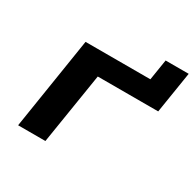

<svg xmlns="http://www.w3.org/2000/svg" viewBox="-138 -761 919 908"><g transform="rotate(30 322.0 -307.0)"><path d="M67 0 146 -501H500L518 -614H644L608 -388H278L216 0Z"/></g></svg>

Font: Nunito Sans 7pt Expanded
Style: Bold Italic
Weight: 700
Width: 7
Italic angle: -9°
Designer: Vernon Adams
Foundry: Vernon Adams
Version: Version 3.101;gftools[0.9.27]